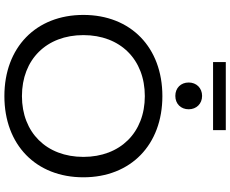

<svg xmlns="http://www.w3.org/2000/svg" viewBox="-107 -932 1049 875"><g transform="rotate(90 417.5 -494.5)"><path d="M418 10C640 10 788 -134 788 -350C788 -566 640 -710 418 -710C196 -710 48 -566 48 -350C48 -134 196 10 418 10ZM418 -70C251 -70 140 -182 140 -350C140 -518 251 -630 418 -630C584 -630 695 -518 695 -350C695 -182 584 -70 418 -70ZM417 -891C381 -891 356 -865 356 -830C356 -794 381 -769 417 -769C453 -769 478 -794 478 -830C478 -865 453 -891 417 -891ZM263 -941H573V-999H263Z"/></g></svg>

Font: Gully
Style: Regular
Weight: 400
Designer: jaikishan Patel
Foundry: MagicType
Version: Version 1.000;Glyphs 3.2 (3242)